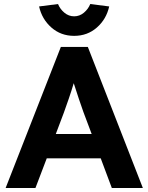

<svg xmlns="http://www.w3.org/2000/svg" viewBox="-20 -933 736 953"><path d="M8 0 282 -700H416L689 0H535L480 -147H212L156 0ZM297 -374 257 -268H435L394 -377Q385 -401 371.5 -442Q358 -483 346 -520Q335 -483 322 -445Q309 -407 297 -374ZM348 -755Q282 -755 235 -796.5Q188 -838 174 -901L268 -913Q278 -888 299.5 -870Q321 -852 348 -852Q375 -852 396.5 -870Q418 -888 428 -913L522 -901Q508 -838 461 -796.5Q414 -755 348 -755Z"/></svg>

Font: Lexend Deca SemiBold
Style: Regular
Weight: 600
Designer: Bonnie Shaver-Troup, Thomas Jockin
Foundry: Lexend
Version: Version 1.008; ttfautohint (v1.8.4.7-5d5b)